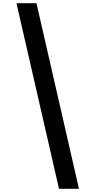

<svg xmlns="http://www.w3.org/2000/svg" viewBox="-20 -813 597 1201"><path d="M208 -793 474 368H349L83 -793Z"/></svg>

Font: Noto Sans Kannada
Style: Regular
Weight: 400
Designer: Jelle Bosma - Monotype Design Team
Foundry: Monotype Imaging Inc.
Version: Version 2.003